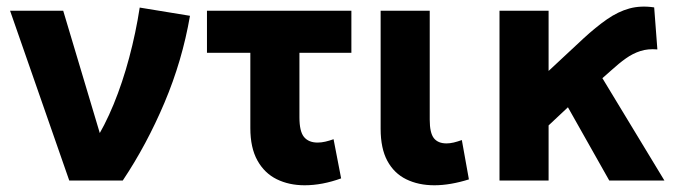

<svg xmlns="http://www.w3.org/2000/svg" viewBox="-20 -537 2026 571"><path d="M186 0 10 -505H168L294.5 -82L259.5 -112.5Q291 -161.5 317.8 -226.5Q344.5 -291.5 364.2 -365.5Q384 -439.5 395.5 -514.5L545 -490Q522 -356.5 469.2 -231.8Q416.5 -107 345 0Z M886 14Q839.5 14 803 -4Q766.5 -22 745.5 -59.8Q724.5 -97.5 724.5 -156V-380H595.5V-505H1025V-380H870.5V-188Q870.5 -146 884.2 -129.5Q898 -113 924.5 -113Q936 -113 947.8 -115.8Q959.5 -118.5 972 -123L994.5 -6.5Q967 3.5 939.5 8.8Q912 14 886 14Z M1272 14Q1224.5 14 1188.2 -3.8Q1152 -21.5 1132 -58.5Q1112 -95.5 1112 -154V-505H1258V-181Q1258 -142 1270.2 -126.2Q1282.5 -110.5 1308 -110.5Q1318 -110.5 1329.5 -113.2Q1341 -116 1353.5 -120.5L1374.5 -3.5Q1347.5 5 1321.5 9.5Q1295.5 14 1272 14Z M1465.5 0V-505H1611.5V-326L1714.5 -422Q1752 -456.5 1785 -479.5Q1818 -502.5 1851.8 -511.8Q1885.5 -521 1925.5 -515L1935 -390Q1907 -392.5 1884.5 -385.2Q1862 -378 1841.2 -363.2Q1820.5 -348.5 1797.5 -327.5L1771.5 -304.5L1956 0H1792L1669 -218L1611.5 -164V0Z"/></svg>

Font: Geologica SemiBold
Style: Regular
Weight: 600
Designer: Sindre Bremnes, Frode Helland
Foundry: Monokrom Skriftforlag AS
Version: Version 1.010;gftools[0.9.28]